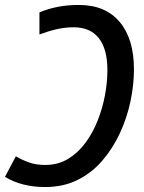

<svg xmlns="http://www.w3.org/2000/svg" viewBox="-36 -744 579 774"><path d="M282 -724Q389 -724 446.5 -655.5Q504 -587 504 -465Q504 -402 490 -335.5Q476 -269 447.5 -207.5Q419 -146 376.5 -96.5Q334 -47 276.5 -18.5Q219 10 146 10Q52 10 -16 -31L28 -114Q53 -99 81.5 -89Q110 -79 146 -79Q198 -79 238.5 -103.5Q279 -128 309 -169Q339 -210 358.5 -260Q378 -310 387.5 -362Q397 -414 397 -461Q397 -546 362.5 -590Q328 -634 261 -634Q226 -634 191.5 -626Q157 -618 123 -605V-694Q156 -708 195 -716Q234 -724 282 -724Z"/></svg>

Font: Noto Sans SemiCondensed Medium
Style: Italic
Weight: 500
Width: 4
Italic angle: -12°
Designer: Monotype Design Team
Foundry: Monotype Imaging Inc.
Version: Version 2.013; ttfautohint (v1.8.4.7-5d5b)